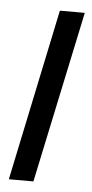

<svg xmlns="http://www.w3.org/2000/svg" viewBox="-44 -539 272 568"><g transform="rotate(5 92.5 -255.0)"><path d="M4 0 111 -510H185L77 0Z"/></g></svg>

Font: Saira Condensed
Style: Italic
Weight: 400
Width: 3
Italic angle: -12°
Designer: Hector Gatti with collaboration of the Omnibus-Type team
Foundry: Omnibus-Type
Version: Version 1.100